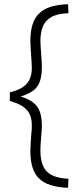

<svg xmlns="http://www.w3.org/2000/svg" viewBox="-20 -772 388 917"><path d="M305 125Q256 123 221.5 112Q187 101 166 80Q145 59 135 26.5Q125 -6 125 -51Q125 -68 126.5 -87Q128 -106 129 -125Q131 -140 131.5 -153Q132 -166 132 -174Q132 -220 108 -247Q84 -274 27 -290V-331Q85 -345 108.5 -373Q132 -401 132 -448Q132 -458 131 -472.5Q130 -487 129 -503Q128 -523 126.5 -541.5Q125 -560 125 -575Q125 -621 135 -653.5Q145 -686 166.5 -707.5Q188 -729 222 -739.5Q256 -750 305 -752L307 -709Q254 -707 225 -690.5Q196 -674 184.5 -645Q173 -616 173 -574Q173 -562 174.5 -545Q176 -528 177 -510Q178 -495 179 -480Q180 -465 180 -454Q180 -411 170.5 -383.5Q161 -356 139 -339.5Q117 -323 79 -311Q117 -299 139 -282Q161 -265 170.5 -238Q180 -211 180 -169Q180 -159 179 -147.5Q178 -136 177 -124Q176 -106 174.5 -88.5Q173 -71 173 -53Q173 -13 184 16.5Q195 46 224 62.5Q253 79 307 82Z"/></svg>

Font: Cairo Play Light
Style: Regular
Weight: 300
Version: Version 3.119